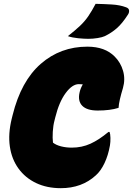

<svg xmlns="http://www.w3.org/2000/svg" viewBox="-20 -964 695 1004"><path d="M298 20Q225 20 168.5 -7Q112 -34 76.5 -83Q41 -132 31.5 -198Q22 -264 41 -342L46 -362Q90 -540 193 -630Q296 -720 437 -720Q529 -720 580 -668Q611 -637 623.5 -593.5Q636 -550 623 -504Q613 -471 607 -445Q601 -419 600 -400Q556 -386 491 -386Q435 -386 410.5 -410.5Q386 -435 396 -480Q400 -500 413 -523Q404 -524 392 -524Q358 -524 323.5 -477.5Q289 -431 269 -350L265 -334Q258 -308 256 -275Q254 -242 257 -218Q274 -205 300 -198.5Q326 -192 355 -192Q408 -192 453 -212.5Q498 -233 547 -274H553Q557 -264 557.5 -243Q558 -222 555 -204Q546 -152 526.5 -111Q507 -70 481 -47Q408 20 298 20ZM480 -944Q524 -943 565.5 -940.5Q607 -938 639 -926Q654 -921 655 -909Q656 -897 648 -886Q619 -841 591 -816.5Q563 -792 528 -775Q515 -769 490.5 -765Q466 -761 442 -761Q420 -761 389 -764Q358 -767 335 -775Q373 -805 398 -828.5Q423 -852 441.5 -879Q460 -906 480 -944Z"/></svg>

Font: Recursive Mn Csl St XBk
Style: Italic
Weight: 1000
Italic angle: -15°
Monospace: yes
Version: Version 1.079;hotconv 1.0.112;makeotfexe 2.5.65598; ttfautoh